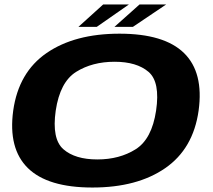

<svg xmlns="http://www.w3.org/2000/svg" viewBox="-20 -832 952 858"><path d="M393 6Q593 6 718.2 -80.5Q843.5 -167 867.5 -337.5Q891 -508 802.5 -594.8Q714 -681.5 514 -681.5Q314 -681.5 188.5 -595.2Q63 -509 39 -337.5Q16 -168 104.5 -81Q193 6 393 6ZM415 -119.5Q315.5 -119.5 263.2 -165.2Q211 -211 229 -337.5Q248 -465.5 320.2 -510.8Q392.5 -556 492 -556Q591 -556 643.8 -510.8Q696.5 -465.5 677.5 -337.5Q658.5 -210.5 586.2 -165Q514 -119.5 415 -119.5ZM491.5 -712H574L722.5 -812H603.5ZM330.5 -712H412.5L556 -812H441Z"/></svg>

Font: Anybody Expanded
Style: Bold Italic
Weight: 700
Width: 7
Italic angle: -10°
Version: Version 1.113;gftools[0.9.25]